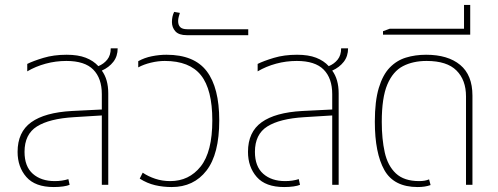

<svg xmlns="http://www.w3.org/2000/svg" viewBox="-20 -746 2009 775"><path d="M197 9Q122 9 86.5 -31.5Q51 -72 51 -133Q51 -213 106 -252.5Q161 -292 270 -298L391 -304V-366Q391 -430 356.5 -465Q322 -500 248 -500Q205 -500 164.5 -489Q124 -478 90 -458V-488Q114 -500 155.5 -512.5Q197 -525 249 -525Q295 -525 326 -513Q357 -501 377 -479Q399 -488 413 -505.5Q427 -523 427 -551H455Q455 -519 437.5 -496.5Q420 -474 391 -461Q417 -426 417 -369V0H391V-280L278 -273Q179 -267 129 -235.5Q79 -204 79 -133Q79 -74 112.5 -44.5Q146 -15 201 -15Q231 -15 256 -23L261 0Q252 4 235 6.5Q218 9 197 9Z M673 9Q638 9 606 1.5Q574 -6 544 -25L556 -49Q578 -34 606.5 -24.5Q635 -15 667 -15Q743 -15 790 -74Q837 -133 837 -260Q837 -385 791 -442.5Q745 -500 645 -500Q618 -500 589 -493Q560 -486 538 -474V-499Q563 -513 593 -519Q623 -525 652 -525Q764 -525 814.5 -458.5Q865 -392 865 -260Q865 -124 813.5 -57.5Q762 9 673 9Z M734 -604Q702 -604 688 -619.5Q674 -635 674 -657Q674 -680 683 -698L706 -694Q704 -688 701.5 -678.5Q699 -669 699 -661Q699 -645 707.5 -636.5Q716 -628 736 -628H982V-604Z M1127 9Q1052 9 1016.5 -31.5Q981 -72 981 -133Q981 -213 1036 -252.5Q1091 -292 1200 -298L1321 -304V-366Q1321 -430 1286.5 -465Q1252 -500 1178 -500Q1135 -500 1094.5 -489Q1054 -478 1020 -458V-488Q1044 -500 1085.5 -512.5Q1127 -525 1179 -525Q1225 -525 1256 -513Q1287 -501 1307 -479Q1329 -488 1343 -505.5Q1357 -523 1357 -551H1385Q1385 -519 1367.5 -496.5Q1350 -474 1321 -461Q1347 -426 1347 -369V0H1321V-280L1208 -273Q1109 -267 1059 -235.5Q1009 -204 1009 -133Q1009 -74 1042.5 -44.5Q1076 -15 1131 -15Q1161 -15 1186 -23L1191 0Q1182 4 1165 6.5Q1148 9 1127 9Z M1666 9Q1570 9 1531.5 -59.5Q1493 -128 1493 -255Q1493 -338 1509 -391Q1525 -444 1553 -473Q1581 -502 1618.5 -513.5Q1656 -525 1700 -525Q1788 -525 1837.5 -484Q1887 -443 1887 -360V0H1861V-357Q1861 -423 1822.5 -461.5Q1784 -500 1702 -500Q1647 -500 1606.5 -479Q1566 -458 1543.5 -405Q1521 -352 1521 -254Q1521 -185 1533 -131Q1545 -77 1578 -46Q1611 -15 1672 -15Q1696 -15 1712 -22L1718 1Q1707 5 1694 7Q1681 9 1666 9Z M1526 -606V-620L1553 -630H1853V-726H1878V-606Z"/></svg>

Font: Noto Sans Thai UI SemCond Thin
Style: Regular
Weight: 100
Width: 4
Designer: Monotype Design Team
Foundry: Monotype Imaging Inc.
Version: Version 2.000